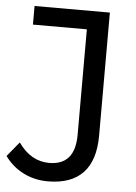

<svg xmlns="http://www.w3.org/2000/svg" viewBox="-65 -743 632 894"><g transform="rotate(5 251.0 -296.0)"><path d="M77.5 81.5C112.5 99.2 150.7 108 192 108C264.7 108 319.5 88.5 356.5 49.5C393.5 10.5 412 -47.7 412 -125V-700H60V-613H312V-120C312 -25.3 271.7 22 191 22C133.7 22 85.7 -5.7 47 -61L-9 7C13.7 39 42.5 63.8 77.5 81.5Z"/></g></svg>

Font: ICO Headline
Style: Regular
Weight: 500
Designer: Julieta Ulanovsky
Foundry: Julieta Ulanovsky
Version: Version 7.200